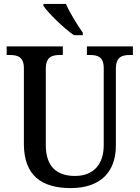

<svg xmlns="http://www.w3.org/2000/svg" viewBox="-20 -951 714 981"><path d="M358 -771H403V-784C376 -822 336 -886 317 -931H202V-921C225 -886 305 -807 358 -771ZM341 10C494 10 572 -73 572 -207V-599C572 -661 604 -670 645 -670H659V-714H424V-670H438C479 -670 510 -661 510 -603V-209C510 -115 461 -52 363 -52C275 -52 214 -95 214 -210V-599C214 -661 246 -670 287 -670H301V-714H14V-670H29C69 -670 102 -661 102 -603V-216C102 -53 194 10 341 10Z"/></svg>

Font: Noto Serif SemiCondensed Medium
Style: Regular
Weight: 500
Width: 4
Designer: Monotype Design Team
Foundry: Monotype Imaging Inc.
Version: Version 2.014